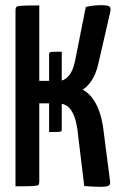

<svg xmlns="http://www.w3.org/2000/svg" viewBox="-20 -721 479 743"><path d="M368 2Q353 2 337.5 1Q322 0 306 -1L283 -191Q278 -245 266.5 -273Q255 -301 239.5 -311Q224 -321 205 -321H132V-18Q132 -9 128.5 -5.5Q125 -2 105.5 -1Q86 0 40 0V-682Q40 -691 44 -694.5Q48 -698 67 -699Q86 -700 132 -700V-408H210Q228 -408 245 -426.5Q262 -445 270 -483L312 -694Q328 -698 343.5 -699.5Q359 -701 371 -701Q396 -701 403 -696Q410 -691 407 -676L359 -468Q350 -432 334 -408.5Q318 -385 300 -374Q335 -355 355.5 -311Q376 -267 382 -205L406 -19Q408 -7 400.5 -2.5Q393 2 368 2ZM170 -210V-511Q170 -516 172.5 -518Q175 -520 185 -520.5Q195 -521 219 -521V-220Q219 -215 217 -213Q215 -211 205 -210.5Q195 -210 170 -210Z"/></svg>

Font: Yanone Kaffeesatz Medium
Style: Regular
Weight: 500
Designer: Yanone (Cyrillic: Daniel Pouzeot, Huerta Tipografica, and Cyreal)
Foundry: Yanone
Version: Version 2.003